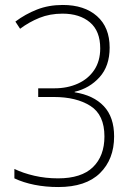

<svg xmlns="http://www.w3.org/2000/svg" viewBox="-20 -744 551 774"><path d="M422 -552Q422 -478 381.5 -433Q341 -388 281 -374V-372Q357 -360 398.5 -316Q440 -272 440 -194Q440 -102 383 -46Q326 10 215 10Q164 10 119 1Q74 -8 38 -25V-63Q73 -46 118.5 -35.5Q164 -25 214 -25Q308 -25 354.5 -70Q401 -115 401 -194Q401 -281 344.5 -317Q288 -353 197 -353H134V-388H200Q252 -388 294 -407Q336 -426 360 -462Q384 -498 384 -549Q384 -619 342.5 -654Q301 -689 232 -689Q181 -689 139 -672Q97 -655 61 -628L42 -657Q82 -687 129 -705.5Q176 -724 233 -724Q320 -724 371 -679Q422 -634 422 -552Z"/></svg>

Font: Noto Sans Sinhala UI SemiCondensed ExtraLight
Style: Regular
Weight: 200
Width: 4
Designer: Jelle Bosma - Monotype Design Team
Foundry: Monotype Imaging Inc.
Version: Version 2.006; ttfautohint (v1.8.4.7-5d5b)